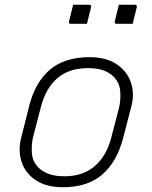

<svg xmlns="http://www.w3.org/2000/svg" viewBox="-20 -776 640 806"><path d="M356 -536Q424 -536 468 -507.5Q512 -479 529 -431.5Q546 -384 531 -328L497 -197Q471 -97 409.5 -43.5Q348 10 244 10Q175 10 131 -19Q87 -48 71 -95.5Q55 -143 69 -198L102 -329Q127 -430 189 -483Q251 -536 356 -536ZM349 -490Q270 -490 221 -448Q172 -406 152 -328L120 -205Q112 -176 113.5 -137.5Q115 -99 142 -72Q158 -56 184.5 -46Q211 -36 251 -36Q328 -36 377.5 -78.5Q427 -121 447 -198L479 -321Q487 -351 485 -389.5Q483 -428 456 -455Q440 -471 414.5 -480.5Q389 -490 349 -490ZM287 -756H354Q365 -756 362 -745L345 -676H278Q267 -676 270 -687ZM479 -756H546Q557 -756 554 -745L537 -676H470Q459 -676 462 -687Z"/></svg>

Font: Recursive Mn Lnr St Lt
Style: Italic
Weight: 300
Italic angle: -15°
Monospace: yes
Version: Version 1.079;hotconv 1.0.112;makeotfexe 2.5.65598; ttfautoh